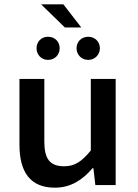

<svg xmlns="http://www.w3.org/2000/svg" viewBox="-20 -856 639 888"><path d="M515 -491H400V-160C356 -106 323 -87 277 -87C209 -87 185 -123 185 -202V-491H70V-187C70 -60 120 12 234 12C307 12 362 -24 408 -78H412L421 0H515ZM273 -836H170L280 -729H356ZM388 -579C419 -579 442 -603 442 -633C442 -663 419 -686 388 -686C357 -686 334 -663 334 -633C334 -603 357 -579 388 -579ZM202 -579C234 -579 256 -603 256 -633C256 -663 234 -686 202 -686C171 -686 149 -663 149 -633C149 -603 171 -579 202 -579Z"/></svg>

Font: Source Code Pro Semibold
Style: Regular
Weight: 600
Monospace: yes
Designer: Paul D. Hunt
Foundry: Adobe Systems Incorporated
Version: Version 1.017;PS 1.000;hotconv 1.0.70;makeotf.lib2.5.5900